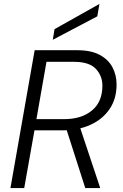

<svg xmlns="http://www.w3.org/2000/svg" viewBox="-20 -955 624 975"><path d="M33 0 156 -700H372Q443 -700 487 -676Q531 -652 551.5 -612.5Q572 -573 572 -526Q572 -454 537 -402Q502 -350 440 -321.5Q378 -293 296 -293H155L103 0ZM413 0 312 -315H384L489 0ZM165 -350H306Q394 -350 447 -394Q500 -438 500 -520Q500 -570 466.5 -605.5Q433 -641 356 -641H216ZM248 -753 257 -807 485 -935 474 -872Z"/></svg>

Font: DM Sans 24pt Light
Style: Italic
Weight: 300
Italic angle: -10°
Designer: Colophon Foundry, Jonny Pinhorn
Foundry: Colophon Foundry
Version: Version 4.004;gftools[0.9.30]